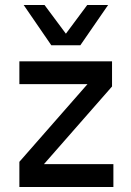

<svg xmlns="http://www.w3.org/2000/svg" viewBox="-20 -744 523 764"><path d="M57.1 -100.1 328.1 -409.2H57.1V-500H425.8V-399.9L154.8 -90.8H431.2V0H57.1ZM74.2 -724.1H157.2L242.2 -609.9L327.1 -724.1H410.2L299.8 -564H184.1Z"/></svg>

Font: TASA Orbiter Text Medium
Style: Regular
Weight: 500
Designer: Weizhong Zhang
Version: Version 1.000;Glyphs 3.1.2 (3151)